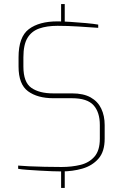

<svg xmlns="http://www.w3.org/2000/svg" viewBox="-20 -844 649 952"><path d="M301 -732 283 -733V-824H301ZM283 88V-3L301 -2V88ZM285 6Q268 6 238.5 5Q209 4 176 2Q143 0 114.5 -2Q86 -4 70 -7V-23Q90 -21 124.5 -19.5Q159 -18 201 -17Q243 -16 285 -16Q336 -16 379 -26.5Q422 -37 448.5 -67.5Q475 -98 475 -156V-224Q475 -288 443.5 -322.5Q412 -357 337 -357H245Q166 -357 119 -391.5Q72 -426 72 -514V-560Q72 -661 123 -699.5Q174 -738 265 -738Q290 -738 329 -735.5Q368 -733 406.5 -729.5Q445 -726 467 -722V-706Q424 -709 369.5 -712.5Q315 -716 265 -716Q212 -716 174 -702.5Q136 -689 116 -655.5Q96 -622 96 -560V-514Q96 -436 135.5 -408.5Q175 -381 243 -381H337Q394 -381 429.5 -361Q465 -341 482 -305.5Q499 -270 499 -224V-156Q499 -92 468 -57Q437 -22 388.5 -8Q340 6 285 6Z"/></svg>

Font: Exo Thin Thin
Style: Regular
Weight: 250
Version: Version 2.000